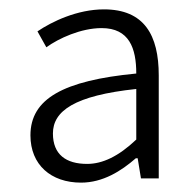

<svg xmlns="http://www.w3.org/2000/svg" viewBox="-20 -828 415 410"><path d="M153 -438C200 -438 239 -463 270 -490H274L281 -447H319V-667C319 -753 288 -808 202 -808C145 -808 91 -782 60 -761L79 -727C105 -746 153 -768 197 -768C256 -768 271 -725 271 -671C115 -656 45 -617 45 -539C45 -476 89 -438 153 -438ZM166 -478C121 -478 93 -498 93 -543C93 -591 139 -624 271 -638V-530C233 -494 199 -478 166 -478Z"/></svg>

Font: Noto Sans CJK KR Light
Style: Regular
Weight: 300
Designer: Ryoko NISHIZUKA (kana & ideographs); Paul D. Hunt (Latin, Greek & Cyrillic); Wenlong ZHANG (bopomofo); Sandoll Communica
Foundry: Adobe Systems Incorporated
Version: Version 1.004;PS 1.004;hotconv 1.0.82;makeotf.lib2.5.63406